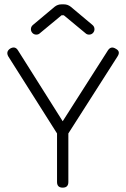

<svg xmlns="http://www.w3.org/2000/svg" viewBox="-20 -862 579 882"><path d="M147 -703Q136 -703 129 -710.5Q122 -718 122 -728Q122 -740 132 -748L231 -831Q245 -842 262 -842H274Q291 -842 305 -831L404 -748Q414 -740 414 -728Q414 -718 407 -710.5Q400 -703 389 -703Q379 -703 372 -710L273 -792H263L164 -710Q157 -703 147 -703ZM476 -631Q490 -652 512 -638Q535 -626 520 -603L294 -249V-26Q294 0 268 0Q242 0 242 -26V-249L18 -603Q6 -625 27 -639Q50 -652 63 -630L268 -305Z"/></svg>

Font: Jura
Style: Regular
Weight: 400
Designer: Daniel Johnson, Alexei Vanyashin
Foundry: Daniel Johnson
Version: Version 5.103